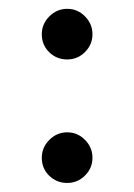

<svg xmlns="http://www.w3.org/2000/svg" viewBox="-20 -415 304 435"><path d="M74.7 -337.4Q74.7 -360.8 91.8 -377.9Q108.9 -395 132.3 -395Q155.8 -395 172.6 -377.9Q189.5 -360.8 189.5 -337.4Q189.5 -314 172.6 -297.1Q155.8 -280.3 132.3 -280.3Q108.4 -280.3 91.6 -296.6Q74.7 -313 74.7 -337.4ZM74.7 -57.6Q74.7 -81.1 91.8 -98.1Q108.9 -115.2 132.3 -115.2Q155.8 -115.2 172.6 -98.1Q189.5 -81.1 189.5 -57.6Q189.5 -34.2 172.6 -17.3Q155.8 -0.5 132.3 -0.5Q108.4 -0.5 91.6 -16.8Q74.7 -33.2 74.7 -57.6Z"/></svg>

Font: Vazirmatn RD UI Light
Style: Regular
Weight: 300
Designer: Saber Rastikerdar
Foundry: Saber Rastikerdar
Version: Version 33.003